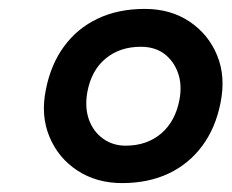

<svg xmlns="http://www.w3.org/2000/svg" viewBox="-20 -730 520 431"><path d="M254 -319Q197 -319 154 -347Q111 -375 91 -423Q71 -471 83 -529Q94 -585 123.5 -625.5Q153 -666 199 -688Q245 -710 305 -710Q363 -710 405.5 -681.5Q448 -653 467.5 -605.5Q487 -558 475 -499Q464 -443 434 -402.5Q404 -362 358.5 -340.5Q313 -319 254 -319ZM262 -403Q310 -403 342 -430.5Q374 -458 383 -507Q389 -540 379.5 -566.5Q370 -593 349 -609Q328 -625 296 -625Q249 -625 217 -598.5Q185 -572 176 -523Q170 -489 179.5 -462Q189 -435 211 -419Q233 -403 262 -403Z"/></svg>

Font: REM
Style: Bold Italic
Weight: 700
Italic angle: -11°
Designer: Octavio Pardo
Foundry: Ashler Design
Version: Version 1.005;gftools[0.9.28]